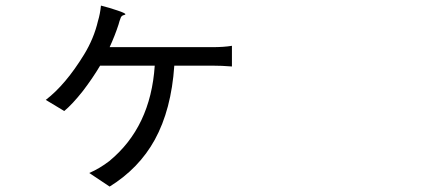

<svg xmlns="http://www.w3.org/2000/svg" viewBox="-20 -608 1540 690"><path d="M374 62.5 300.8 13.7Q338.9 -2.9 373 -29.3Q521.5 -151.4 536.1 -372.1H339.8Q312.5 -326.2 277.3 -280.3Q240.2 -233.4 210.9 -209L144.5 -249Q215.8 -303.7 282.2 -412.1Q317.4 -469.7 332 -532.2Q339.8 -557.6 342.8 -587.9Q374 -580.1 402.3 -570.3Q431.6 -560.5 430.7 -556.6Q429.7 -554.7 424.8 -553.7Q417 -551.8 414.1 -544.9Q412.1 -540 409.2 -531.2Q407.2 -524.4 406.2 -520.5Q393.6 -481.4 374 -438.5H557.6H741.2Q785.2 -438.5 813.5 -443.4V-369.1Q777.3 -372.1 741.2 -372.1H606.4Q595.7 -213.9 536.1 -105.5Q479.5 -2.9 374 62.5Z"/></svg>

Font: Bpmf GenSeki Gothic R
Style: R
Weight: 400
Foundry: But Ko
Version: Version 1.320